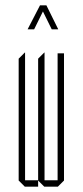

<svg xmlns="http://www.w3.org/2000/svg" viewBox="-20 -700 310 720"><path d="M73 0 50 -23V-480L73 -503H74V-24H123V-480L146 -503H147V-24H196V-500H220V-23L197 0H146L123 -23V0ZM174 -590 141 -657 108 -590H84V-591L130 -680H154L198 -591V-590Z"/></svg>

Font: Foldit Thin Thin
Style: Regular
Weight: 250
Version: Version 1.003